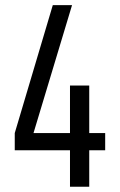

<svg xmlns="http://www.w3.org/2000/svg" viewBox="-20 -710 455 730"><path d="M379.9 -138.7H319.3V0H246.1V-138.7H36.1V-204.1L180.7 -690.4H253.9L107.4 -204.1H246.1V-384.8H319.3V-204.1H379.9Z"/></svg>

Font: Dinish Condensed
Style: Regular
Weight: 400
Width: 3
Designer: Bert Driehuis
Foundry: Playbeing
Version: Version 3.006; git-39231f3c-release